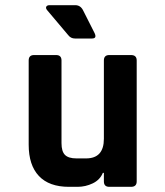

<svg xmlns="http://www.w3.org/2000/svg" viewBox="-20 -723 640 743"><path d="M336 -574H270Q254 -574 244 -587L163 -683Q156 -691 159 -697Q162 -703 172 -703H271Q291 -703 301 -684L346 -595Q356 -574 336 -574ZM280 0H247Q170 0 130.5 -42Q91 -84 91 -163V-489Q91 -510 112 -510H197Q218 -510 218 -489V-169Q218 -137 231.5 -123.5Q245 -110 276 -110H313Q382 -110 382 -186V-489Q382 -510 403 -510H487Q509 -510 509 -489V-21Q509 0 487 0H403Q382 0 382 -21V-54H378Q367 -27 339 -13.5Q311 0 280 0Z"/></svg>

Font: RajdhaniMono
Style: Bold
Weight: 700
Monospace: yes
Designer: Satya Rajpurohit, Jyotish Sonowal
Foundry: Indian Type Foundry
Version: Version 1.201;PS 1.0;hotconv 1.0.78;makeotf.lib2.5.61930; tt